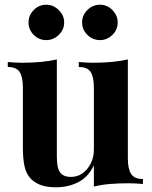

<svg xmlns="http://www.w3.org/2000/svg" viewBox="-20 -780 646 814"><path d="M522 -528V-109Q522 -64 536 -42.5Q550 -21 586 -21V0Q555 -3 524 -3Q482 -3 446 0Q410 3 378 11V-79Q354 -29 311.5 -7.5Q269 14 217 14Q175 14 149 3Q123 -8 108 -25Q91 -44 84 -75Q77 -106 77 -155V-408Q77 -453 63.5 -474.5Q50 -496 13 -496V-517Q45 -514 75 -514Q117 -514 153.5 -517.5Q190 -521 221 -528V-114Q221 -89 225.5 -70Q230 -51 243 -40.5Q256 -30 281 -30Q308 -30 329.5 -45Q351 -60 364.5 -86.5Q378 -113 378 -146V-408Q378 -453 364.5 -474.5Q351 -496 314 -496V-517Q346 -514 376 -514Q418 -514 454.5 -517.5Q491 -521 522 -528ZM404 -760Q434 -760 456.5 -737.5Q479 -715 479 -685Q479 -654 456.5 -632Q434 -610 404 -610Q373 -610 350.5 -632Q328 -654 328 -685Q328 -715 350.5 -737.5Q373 -760 404 -760ZM176 -760Q206 -760 229 -737.5Q252 -715 252 -685Q252 -654 229 -632Q206 -610 176 -610Q145 -610 123 -632Q101 -654 101 -685Q101 -715 123 -737.5Q145 -760 176 -760Z"/></svg>

Font: Playfair Display
Style: Bold
Weight: 700
Designer: Claus Eggers Sørensen
Foundry: Claus Eggers Sørensen
Version: Version 1.203